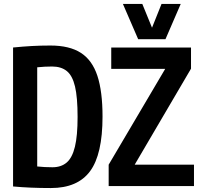

<svg xmlns="http://www.w3.org/2000/svg" viewBox="-20 -940 1015 970"><path d="M237 10Q184 10 136.5 8Q89 6 46 2V-700Q96 -705 140.5 -707.5Q185 -710 235 -710Q331 -710 388.5 -673Q446 -636 472 -557Q498 -478 498 -351Q498 -160 435 -75Q372 10 237 10ZM245 -95Q289 -95 317 -119Q345 -143 358.5 -198.5Q372 -254 372 -349Q372 -448 359 -503Q346 -558 317.5 -581Q289 -604 243 -604Q226 -604 205.5 -603Q185 -602 168 -600V-99Q186 -97 206 -96Q226 -95 245 -95ZM529 0V-108L814 -591V-592H542V-700H945V-593L661 -109V-108H960V0ZM893 -920 816 -742H678L601 -920H699L748 -800L796 -920Z"/></svg>

Font: Georama Semi Condensed SemiBold
Style: Regular
Weight: 600
Width: 4
Designer: Jean-Baptiste Levee
Foundry: Production Type
Version: Version 1.000